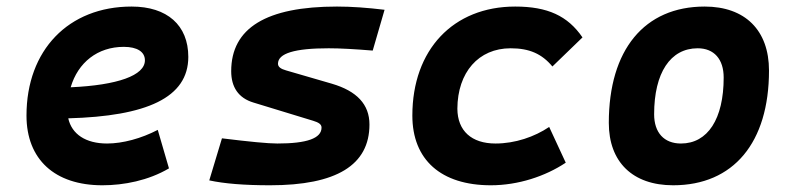

<svg xmlns="http://www.w3.org/2000/svg" viewBox="-20 -547 2384 577"><path d="M301.8 -115.7C237.8 -115.7 195.8 -143.6 185.1 -191.4C420.9 -197.8 545.9 -253.4 545.9 -376C545.9 -471.2 482.4 -527.3 375.5 -527.3C186 -527.3 59.6 -396.5 59.6 -199.7C59.6 -67.9 144.5 9.8 287.6 9.8C352.1 9.8 425.8 -4.4 487.8 -41L454.1 -156.7C404.8 -130.9 348.6 -115.7 301.8 -115.7ZM192.4 -284.7C214.4 -359.4 273.4 -406.2 352.1 -406.2C392.6 -406.2 415.5 -391.1 415.5 -365.7C415.5 -320.3 333.5 -291 192.4 -284.7Z M791.5 9.8C991.2 9.8 1090.3 -50.8 1090.3 -172.9C1090.3 -233.4 1052.2 -273.4 977.5 -295.4L839.8 -335.4C824.2 -339.8 815.4 -345.7 815.4 -355.5C815.4 -386.7 865.7 -401.9 967.8 -401.9C1002 -401.9 1045.9 -399.4 1100.1 -395L1135.7 -517.6C1083.5 -523.9 1036.1 -527.3 992.7 -527.3C780.3 -527.3 674.8 -462.9 674.8 -333C674.8 -285.6 696.3 -252.4 741.7 -238.8L920.9 -184.1C937 -179.2 946.3 -173.8 946.3 -163.6C946.3 -131.3 902.3 -115.7 813.5 -115.7C785.2 -115.7 730 -121.1 647 -131.3L608.9 -4.9C653.8 4.9 714.4 9.8 791.5 9.8Z M1469.2 -115.7C1397 -115.7 1355 -153.8 1354.5 -220.2C1355 -329.6 1418 -401.9 1514.6 -401.9C1570.8 -401.9 1608.4 -385.3 1640.1 -347.2L1730.5 -434.6C1686 -499.5 1625.5 -527.3 1528.3 -527.3C1341.8 -527.3 1219.2 -397.5 1219.2 -199.7C1219.2 -66.9 1305.2 9.8 1455.1 9.8C1537.1 9.8 1618.7 -17.1 1680.2 -58.1L1630.4 -165.5C1586.4 -135.7 1527.8 -115.7 1469.2 -115.7Z M2002.9 9.8C2184.1 9.8 2291 -118.2 2291 -335C2291 -456.1 2219.2 -527.3 2097.7 -527.3C1916.5 -527.3 1809.6 -397.5 1809.6 -177.7C1809.6 -60.1 1881.3 9.8 2002.9 9.8ZM2026.4 -115.7C1975.6 -115.7 1945.8 -148.4 1945.8 -203.6C1945.8 -328.1 1994.6 -401.9 2076.7 -401.9C2126 -401.9 2154.8 -369.1 2154.8 -314C2154.8 -189.5 2106.9 -115.7 2026.4 -115.7Z"/></svg>

Font: Cascadia Mono PL
Style: Bold Italic
Weight: 700
Italic angle: -10°
Monospace: yes
Designer: Aaron Bell
Foundry: Saja Typeworks
Version: Version 2404.023